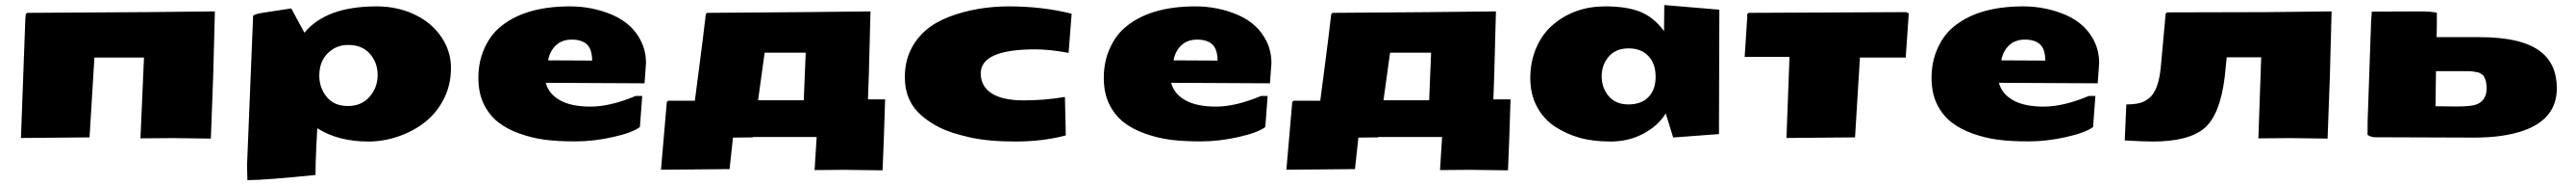

<svg xmlns="http://www.w3.org/2000/svg" viewBox="-20 -548 10326 740"><path d="M338.9 1.5 64 3.9 81.5 -470.7 83.5 -491.7 88.9 -496.6 564 -499.5 841.3 -502.4 834.5 -244.1 825.2 6.3 671.4 4.4 543 5.4 557.1 -317.9H358.4Z M1376 -368.2Q1338.9 -368.2 1311.5 -349.6Q1259.8 -314.5 1259.8 -245.6Q1259.8 -196.3 1289.6 -160.2Q1319.3 -124 1374.3 -124Q1429.2 -124 1461.4 -161.1Q1493.7 -198.2 1493.7 -247.8Q1493.7 -297.4 1462.6 -332.8Q1431.6 -368.2 1376 -368.2ZM1244.6 151.9Q1040.5 172.4 976.6 172.4H971.7Q970.2 115.2 970.2 113.3L994.6 -485.4Q1004.4 -492.7 1034.2 -497.1L1147.5 -514.2L1200.2 -417Q1287.1 -522.5 1489.3 -522.5Q1572.8 -522.5 1641.1 -490.2Q1709.5 -458 1748.5 -400.9Q1787.6 -343.8 1787.6 -276.6Q1787.6 -209.5 1760 -154.3Q1732.4 -99.1 1686.3 -61.8Q1640.1 -24.4 1579.3 -3.2Q1518.6 18.1 1457 18.1Q1335 18.1 1251.5 -35.2V-31.7Q1251.5 -31.2 1248 37.1Q1244.6 105.5 1244.6 151.9Z M2353.5 -305.7Q2353 -351.6 2332.3 -370.6Q2311.5 -389.6 2271.7 -389.6Q2231.9 -389.6 2207.5 -366Q2183.1 -342.3 2177.2 -306.6ZM1978 -434.1Q2077.1 -522.5 2265.1 -522.5Q2354.5 -522.5 2435.1 -488.3Q2515.6 -453.1 2549.8 -382.8Q2569.3 -343.3 2569.3 -295.4L2563.5 -214.8L2167.5 -216.8Q2179.2 -172.4 2224.4 -147Q2269.5 -121.6 2347.7 -121.6Q2425.8 -121.6 2527.8 -164.1H2554.2L2544.9 -40Q2514.6 -17.1 2437 0.2Q2359.4 17.6 2286.4 17.6Q2213.4 17.6 2162.6 10.7Q2111.8 3.9 2062 -13.9Q2012.2 -31.7 1976.8 -59.3Q1941.4 -86.9 1919.4 -131.1Q1897.5 -175.3 1897.5 -237.1Q1897.5 -298.8 1919.9 -350.6Q1942.4 -402.3 1978 -434.1Z M3527.8 -150.4Q3522 38.1 3517.6 133.3L3363.8 131.3L3245.1 132.3L3253.4 0H2996.6V1.5L2918 2.4L2904.3 128.4L2629.4 130.9L2652.8 -140.1L2658.2 -145H2765.1Q2770 -184.6 2784.4 -293Q2798.8 -401.4 2809.1 -491.7L2814.5 -496.6L3201.7 -499.5L3469.2 -502.4L3462.4 -244.1L3459 -150.4ZM3018.6 -147H3201.7L3209.5 -337.4H3044.9Z M4129.9 -350.6Q3911.1 -350.6 3911.1 -254.4Q3911.1 -202.6 3954.8 -174.6Q3998.5 -146.5 4083.3 -146.5Q4168 -146.5 4248.5 -160.2L4252 -6.3Q4159.2 18.1 4049.8 18.1Q3940.4 18.1 3866.2 1.2Q3792 -15.6 3750 -36.1Q3708 -56.6 3675.8 -84Q3606.4 -142.6 3606.9 -240.2Q3606.9 -300.8 3630.9 -349.6Q3674.8 -439 3784.2 -480.7Q3893.6 -522.5 4025.4 -522.5Q4157.2 -522.5 4275.4 -493.2L4263.2 -336.4Q4188.5 -350.6 4129.9 -350.6Z M4860.4 -305.7Q4859.9 -351.6 4839.1 -370.6Q4818.4 -389.6 4778.6 -389.6Q4738.8 -389.6 4714.4 -366Q4689.9 -342.3 4684.1 -306.6ZM4484.9 -434.1Q4584 -522.5 4772 -522.5Q4861.3 -522.5 4941.9 -488.3Q5022.5 -453.1 5056.6 -382.8Q5076.2 -343.3 5076.2 -295.4L5070.3 -214.8L4674.3 -216.8Q4686 -172.4 4731.2 -147Q4776.4 -121.6 4854.5 -121.6Q4932.6 -121.6 5034.7 -164.1H5061L5051.8 -40Q5021.5 -17.1 4943.8 0.2Q4866.2 17.6 4793.2 17.6Q4720.2 17.6 4669.4 10.7Q4618.7 3.9 4568.8 -13.9Q4519 -31.7 4483.6 -59.3Q4448.2 -86.9 4426.3 -131.1Q4404.3 -175.3 4404.3 -237.1Q4404.3 -298.8 4426.8 -350.6Q4449.2 -402.3 4484.9 -434.1Z M6034.7 -150.4Q6028.8 38.1 6024.4 133.3L5870.6 131.3L5752 132.3L5760.3 0H5503.4V1.5L5424.8 2.4L5411.1 128.4L5136.2 130.9L5159.7 -140.1L5165 -145H5272Q5276.9 -184.6 5291.3 -293Q5305.7 -401.4 5315.9 -491.7L5321.3 -496.6L5708.5 -499.5L5976.1 -502.4L5969.2 -244.1L5965.8 -150.4ZM5525.4 -147H5708.5L5716.3 -337.4H5551.8Z M6205.1 -449.2Q6291 -522.5 6414.6 -522.5Q6500 -522.5 6554.2 -501Q6608.4 -479.5 6649.9 -423.8L6650.9 -527.8L6871.6 -509.3L6870.1 -11.7L6686.5 2L6656.7 -94.2Q6626 -44.4 6566.9 -13.2Q6507.8 18.1 6436.5 18.1Q6365.2 18.1 6312 3.2Q6258.8 -11.7 6213.6 -41Q6168.5 -70.3 6141.1 -120.1Q6113.8 -169.9 6113.8 -236.1Q6113.8 -302.2 6138.4 -358.2Q6163.1 -414.1 6205.1 -449.2ZM6428.2 -321.5Q6399.9 -288.6 6399.9 -242.9Q6399.9 -197.3 6427.7 -163.8Q6455.6 -130.4 6507.3 -130.4Q6559.1 -130.4 6587.6 -159.9Q6616.2 -189.5 6616.2 -241.2Q6616.2 -293 6587.4 -323.7Q6558.6 -354.5 6507.6 -354.5Q6456.5 -354.5 6428.2 -321.5Z M7415.5 1.5 7140.6 3.9 7152.8 -320.3H6973.1L6983.4 -479V-491.7L6988.8 -496.6L7619.6 -499.5L7630.9 -494.6L7618.7 -317.9H7435.1Z M8178.2 -305.7Q8177.7 -351.6 8157 -370.6Q8136.2 -389.6 8096.4 -389.6Q8056.6 -389.6 8032.2 -366Q8007.8 -342.3 8002 -306.6ZM7802.7 -434.1Q7901.9 -522.5 8089.8 -522.5Q8179.2 -522.5 8259.8 -488.3Q8340.3 -453.1 8374.5 -382.8Q8394 -343.3 8394 -295.4L8388.2 -214.8L7992.2 -216.8Q8003.9 -172.4 8049.1 -147Q8094.2 -121.6 8172.4 -121.6Q8250.5 -121.6 8352.5 -164.1H8378.9L8369.6 -40Q8339.4 -17.1 8261.7 0.2Q8184.1 17.6 8111.1 17.6Q8038.1 17.6 7987.3 10.7Q7936.5 3.9 7886.7 -13.9Q7836.9 -31.7 7801.5 -59.3Q7766.1 -86.9 7744.1 -131.1Q7722.2 -175.3 7722.2 -237.1Q7722.2 -298.8 7744.6 -350.6Q7767.1 -402.3 7802.7 -434.1Z M8608.9 18.1Q8568.8 18.1 8496.6 13.7L8502.9 -130.4Q8534.2 -130.4 8555.2 -135.5Q8576.2 -140.6 8595.2 -156.2Q8632.3 -186.5 8641.1 -280.3L8660.6 -493.7L8666 -498.5L9067.9 -499.5L9325.7 -502.4L9318.8 -244.1L9309.6 6.3L9160.6 4.4L9032.2 5.4L9043.5 -318.8H8905.3L8897.5 -241.7Q8878.9 -88.9 8815.9 -35.4Q8752.9 18.1 8608.9 18.1Z M9825.2 -122.1Q9885.3 -122.1 9906.7 -130.4Q9928.2 -138.7 9937.5 -155.5Q9946.8 -172.4 9946.8 -190.2Q9946.8 -208 9945.3 -217.3Q9943.8 -226.6 9940.9 -232.4Q9938 -238.3 9936 -242.7Q9934.1 -247.1 9928 -250.5Q9921.9 -253.9 9918.9 -256.1Q9916 -258.3 9907 -259.5Q9897.9 -260.7 9894 -261.7Q9890.1 -262.7 9878.4 -263.2H9744.1L9742.2 -123ZM9900.4 2.4 9502 1Q9482.4 1 9469.7 -8.8Q9469.7 -45.9 9470.2 -66.9L9483.9 -458.5L9486.8 -501.5L9682.1 -502.4Q9723.1 -502.4 9747.6 -497.1V-449.7L9746.6 -399.4H9918Q10090.8 -399.4 10165 -340.3Q10228.5 -290 10228.5 -194.8Q10228.5 -72.3 10094.7 -25.4Q10016.1 2 9900.4 2.4Z"/></svg>

Font: Seymour One
Style: Book
Weight: 400
Designer: vernon adams
Foundry: vernon adams
Version: Version 1.000; ttfautohint (v0.93) -l 8 -r 50 -G 200 -x 0 -w